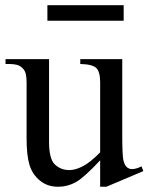

<svg xmlns="http://www.w3.org/2000/svg" viewBox="-20 -695 566 730"><path d="M444.8 -470.2V-185.1Q444.8 -104 449.2 -85.7Q453.6 -67.4 461.9 -59.8Q470.2 -52.2 481.9 -52.2Q498 -52.2 518.1 -62.5L524.9 -44.4L384.3 15.1H360.8V-85.4Q299.8 -20 268.3 -2.4Q236.8 15.1 201.2 15.1Q160.6 15.1 132.1 -8.1Q103.5 -31.2 92.3 -67.4Q81.1 -103.5 81.1 -169.4V-378.9Q81.1 -412.6 73.7 -425.5Q66.4 -438.5 52.2 -445.6Q38.1 -452.6 1 -451.7V-470.2H166.5V-155.8Q166.5 -89.8 189.2 -69.1Q211.9 -48.3 243.7 -48.3Q266.1 -48.3 294.2 -62.5Q322.3 -76.7 360.8 -115.7V-381.8Q360.8 -421.9 346.2 -436.3Q331.5 -450.7 285.2 -451.7V-470.2ZM450.2 -616.2H160.2V-675.3H450.2Z"/></svg>

Font: KhunPaOh
Style: Regular
Weight: 400
Designer: Khon Soe Zaw Thu
Version: Version 1.00 July 11, 2016, initial release